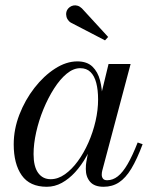

<svg xmlns="http://www.w3.org/2000/svg" viewBox="-20 -705 588 735"><path d="M159 10Q94 10 63.2 -33.8Q32.5 -77.5 32.5 -152.5Q32.5 -210 54.2 -266.2Q76 -322.5 111.8 -368.5Q147.5 -414.5 190.5 -442.2Q233.5 -470 276 -470Q313 -470 333.8 -450Q354.5 -430 363 -397.2Q371.5 -364.5 371.5 -325.5Q371.5 -291 364.2 -252.8Q357 -214.5 343.2 -177Q329.5 -139.5 310.5 -105.8Q291.5 -72 267.8 -46Q244 -20 216.8 -5Q189.5 10 159 10ZM174 -19Q202 -19 228.5 -37.8Q255 -56.5 278 -88Q301 -119.5 318.5 -159.2Q336 -199 345.8 -241.5Q355.5 -284 355.5 -324Q355.5 -360.5 348.5 -387.5Q341.5 -414.5 326.5 -429.2Q311.5 -444 287 -444Q261 -444 235.2 -422.8Q209.5 -401.5 186.8 -365.8Q164 -330 146.2 -286.8Q128.5 -243.5 118.5 -198.8Q108.5 -154 108.5 -115Q108.5 -67.5 126 -43.2Q143.5 -19 174 -19ZM376.5 10Q341.5 10 325 -9Q308.5 -28 308.5 -58Q308.5 -66.5 309 -73.2Q309.5 -80 310.5 -85L325 -165.5L350.5 -243L365 -334L395.5 -460H480L371.5 -52Q369.5 -44.5 369.5 -36Q369.5 -27.5 374.2 -21.2Q379 -15 390 -15Q412 -15 431 -30Q450 -45 468.5 -76.8Q487 -108.5 507 -159.5L526 -153Q504.5 -95.5 482.8 -59.5Q461 -23.5 435.5 -6.8Q410 10 376.5 10ZM382 -550.5 251 -618.5Q243 -623.5 238.2 -631.8Q233.5 -640 233.2 -649.8Q233 -659.5 237.5 -667.5Q241 -673.5 247.2 -678Q253.5 -682.5 261.2 -684Q269 -685.5 277.2 -683Q285.5 -680.5 293.5 -673L394 -563.5Z"/></svg>

Font: Bodoni Moda
Style: Italic
Weight: 400
Italic angle: -13°
Designer: Owen Earl
Foundry: indestructible type
Version: Version 2.005